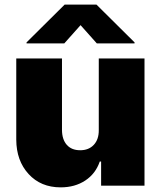

<svg xmlns="http://www.w3.org/2000/svg" viewBox="-20 -796 689 823"><path d="M403.4 -238.6V-545.5H599.4V0H413.4V-103.7H407.7Q389.9 -51.5 345.5 -22.2Q301.1 7.1 240.1 7.1Q154.8 7.1 102.5 -50.1Q50.1 -107.2 49.7 -197.4V-545.5H245.7V-238.6Q246.1 -197.8 266.5 -174.9Q286.9 -152 323.9 -152Q360.4 -152 382.1 -175.2Q403.8 -198.5 403.4 -238.6ZM255.7 -610.1H93.8V-614.3L257.1 -776.3H393.5L556.8 -614.3V-610.1H394.9L325.3 -688.2Z"/></svg>

Font: Karasuma Gothic
Style: Black
Weight: 900
Designer: Rasmus Andersson / Ryoko Nishizuka
Foundry: Genbu
Version: Version 1.00